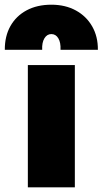

<svg xmlns="http://www.w3.org/2000/svg" viewBox="-56 -797 436 817"><path d="M62.5 0V-520H262.5V0ZM-35.5 -585Q-36 -642.5 -11.8 -685.8Q12.5 -729 57.2 -753Q102 -777 162.5 -777Q222 -777 266.8 -752.5Q311.5 -728 336.2 -684.8Q361 -641.5 360.5 -585H201.5Q203 -616 192.2 -634Q181.5 -652 162.5 -652Q144 -652 133 -634Q122 -616 123.5 -585Z"/></svg>

Font: Geologica Black
Style: Regular
Weight: 900
Designer: Sindre Bremnes, Frode Helland
Foundry: Monokrom Skriftforlag AS
Version: Version 1.010;gftools[0.9.28]